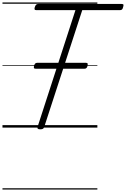

<svg xmlns="http://www.w3.org/2000/svg" viewBox="-20 -1030 1017 1550"><path d="M304 14Q277 14 283 -5L589 -948H274Q262 -948 259.5 -954Q257 -960 261 -973Q266 -987 272 -992.5Q278 -998 289 -998H962Q975 -998 976.5 -992Q978 -986 974 -973Q971 -959 965 -953.5Q959 -948 947 -948H644L337 -5Q334 5 327 9.5Q320 14 304 14ZM269 -475Q256 -475 254 -481.5Q252 -488 255 -499Q258 -510 263.5 -516.5Q269 -523 281 -523H673Q686 -523 687.5 -516Q689 -509 687 -499Q684 -488 678.5 -481.5Q673 -475 661 -475ZM0 490H766V500H0ZM0 -20H766V0H0ZM0 -505H766V-500H0ZM0 -1010H766V-1000H0Z"/></svg>

Font: Playwrite MX Guides
Style: Regular
Weight: 400
Designer: Veronika Burian, José Scaglione
Foundry: TypeTogether
Version: Version 1.003